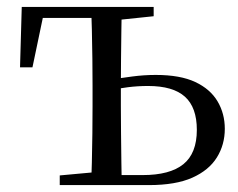

<svg xmlns="http://www.w3.org/2000/svg" viewBox="-20 -536 690 556"><path d="M290 0V-29H393Q472 -29 511 -60.5Q550 -92 550 -160Q550 -225 515.5 -256Q481 -287 409 -287Q379 -287 351 -283.5Q323 -280 295 -274V-305Q329 -310 363 -314.5Q397 -319 431 -319Q502 -319 545.5 -298.5Q589 -278 610 -242.5Q631 -207 631 -163Q631 -117 608 -80Q585 -43 537 -21.5Q489 0 411 0ZM244 0Q245 -24 246 -65Q247 -106 247.5 -150Q248 -194 248 -229V-288Q248 -322 247.5 -366Q247 -410 246 -451Q245 -492 244 -516H333Q332 -492 331.5 -451Q331 -410 330.5 -366Q330 -322 330 -288V-229Q330 -194 330.5 -150Q331 -106 331.5 -65Q332 -24 333 0ZM38 -341 43 -516H290V-484H70L110 -513L74 -341ZM153 0V-28L273 -39H290V0ZM290 -477V-516H425V-489L310 -477Z"/></svg>

Font: Noto Serif KR
Style: Regular
Weight: 400
Designer: Ryoko NISHIZUKA  (kana & ideographs); Frank Grießhammer (Latin, Greek & Cyrillic); Wenlong ZHANG  (bopomofo); Sandoll Co
Foundry: Adobe
Version: Version 2.003-H1;hotconv 1.1.1;makeotfexe 2.6.0